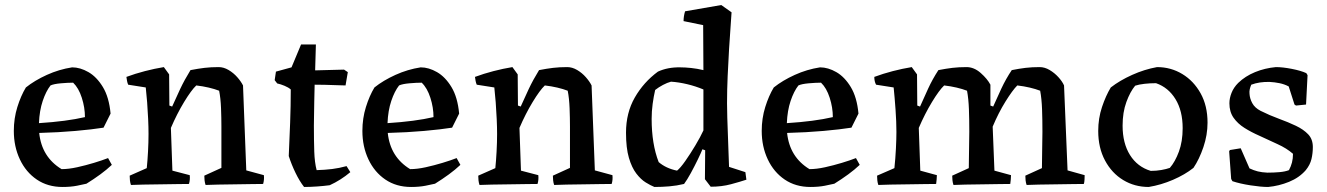

<svg xmlns="http://www.w3.org/2000/svg" viewBox="-20 -732 5281 764"><path d="M229 12Q170 12 126.5 -17.5Q83 -47 59 -98Q35 -149 35 -211Q35 -261 49 -306Q63 -351 83 -384Q118 -412 166.5 -434Q215 -456 267 -464Q299 -464 332 -445Q365 -426 389.5 -385.5Q414 -345 420 -280L392 -224Q348 -217 280.5 -211Q213 -205 136 -203Q146 -107 225 -59Q253 -59 287 -66.5Q321 -74 354 -84Q387 -94 410 -103L425 -76Q405 -57 379 -38Q353 -19 324 -1Q312 2 286.5 7Q261 12 229 12ZM135 -242Q245 -249 318 -266Q318 -304 305.5 -343Q293 -382 271 -403Q250 -403 222 -400.5Q194 -398 181 -392Q163 -369 150 -330.5Q137 -292 135 -242Z M501 4Q498 -5 497 -14.5Q496 -24 496 -33L564 -63Q567 -92 569 -129Q571 -166 571 -199Q571 -225 569.5 -258.5Q568 -292 565.5 -325Q563 -358 560 -384L490 -395Q487 -402 485.5 -410Q484 -418 483 -426Q518 -439 556.5 -449Q595 -459 632 -465L653 -436L654 -312L665 -308Q680 -342 697 -378Q714 -414 738 -453Q769 -459 794 -462Q819 -465 850 -465Q870 -465 889.5 -453.5Q909 -442 924 -425Q939 -408 947 -392Q950 -307 953.5 -222.5Q957 -138 960 -54L1030 -35Q1032 -17 1027 0Q1011 0 981 0.5Q951 1 915 1.5Q879 2 847.5 2.5Q816 3 798 4Q795 -5 794 -14.5Q793 -24 793 -33L861 -64V-229Q861 -262 859.5 -301.5Q858 -341 852 -371Q834 -378 810.5 -383.5Q787 -389 761 -392Q741 -373 712.5 -326Q684 -279 660 -223L666 -53L735 -35Q737 -17 732 0Q717 0 686 0.5Q655 1 618.5 1.5Q582 2 550 2.5Q518 3 501 4Z M1190 12Q1172 -11 1156 -44Q1140 -77 1129 -111Q1132 -178 1134.5 -244Q1137 -310 1137 -376Q1128 -384 1112.5 -390.5Q1097 -397 1083 -400L1073 -413L1078 -447L1140 -464L1178 -555H1237L1234 -452L1349 -455L1364 -445L1355 -392Q1345 -392 1321.5 -393Q1298 -394 1273 -394.5Q1248 -395 1232 -395Q1231 -363 1230.5 -328.5Q1230 -294 1229.5 -267Q1229 -240 1229 -232Q1229 -173 1230.5 -129Q1232 -85 1240 -55Q1274 -56 1302 -59.5Q1330 -63 1359 -71L1374 -47Q1336 -15 1292 5Q1270 8 1242 10Q1214 12 1190 12Z M1616 12Q1557 12 1513.5 -17.5Q1470 -47 1446 -98Q1422 -149 1422 -211Q1422 -261 1436 -306Q1450 -351 1470 -384Q1505 -412 1553.5 -434Q1602 -456 1654 -464Q1686 -464 1719 -445Q1752 -426 1776.5 -385.5Q1801 -345 1807 -280L1779 -224Q1735 -217 1667.5 -211Q1600 -205 1523 -203Q1533 -107 1612 -59Q1640 -59 1674 -66.5Q1708 -74 1741 -84Q1774 -94 1797 -103L1812 -76Q1792 -57 1766 -38Q1740 -19 1711 -1Q1699 2 1673.5 7Q1648 12 1616 12ZM1522 -242Q1632 -249 1705 -266Q1705 -304 1692.5 -343Q1680 -382 1658 -403Q1637 -403 1609 -400.5Q1581 -398 1568 -392Q1550 -369 1537 -330.5Q1524 -292 1522 -242Z M1888 4Q1885 -5 1884 -14.5Q1883 -24 1883 -33L1951 -63Q1954 -92 1956 -129Q1958 -166 1958 -199Q1958 -225 1956.5 -258.5Q1955 -292 1952.5 -325Q1950 -358 1947 -384L1877 -395Q1874 -402 1872.5 -410Q1871 -418 1870 -426Q1905 -439 1943.5 -449Q1982 -459 2019 -465L2040 -436L2041 -312L2052 -308Q2067 -342 2084 -378Q2101 -414 2125 -453Q2156 -459 2181 -462Q2206 -465 2237 -465Q2257 -465 2276.5 -453.5Q2296 -442 2311 -425Q2326 -408 2334 -392Q2337 -307 2340.5 -222.5Q2344 -138 2347 -54L2417 -35Q2419 -17 2414 0Q2398 0 2368 0.5Q2338 1 2302 1.5Q2266 2 2234.5 2.5Q2203 3 2185 4Q2182 -5 2181 -14.5Q2180 -24 2180 -33L2248 -64V-229Q2248 -262 2246.5 -301.5Q2245 -341 2239 -371Q2221 -378 2197.5 -383.5Q2174 -389 2148 -392Q2128 -373 2099.5 -326Q2071 -279 2047 -223L2053 -53L2122 -35Q2124 -17 2119 0Q2104 0 2073 0.5Q2042 1 2005.5 1.5Q1969 2 1937 2.5Q1905 3 1888 4Z M2584 12Q2569 6 2549.5 -6Q2530 -18 2512 -41.5Q2494 -65 2482.5 -104Q2471 -143 2471 -204Q2471 -283 2506 -344Q2541 -405 2598 -447Q2637 -465 2687 -464Q2706 -464 2730 -461.5Q2754 -459 2779 -453L2778 -632L2700 -648Q2700 -667 2706 -687L2850 -712L2891 -683Q2890 -663 2887 -624.5Q2884 -586 2881 -535.5Q2878 -485 2875.5 -429.5Q2873 -374 2873 -321Q2873 -297 2874 -263.5Q2875 -230 2876.5 -193Q2878 -156 2879 -123Q2880 -90 2881 -68L2946 -47L2950 -17Q2926 -9 2889 1Q2852 11 2808 11L2785 -19L2786 -134L2775 -138Q2770 -125 2757 -98Q2744 -71 2729 -43.5Q2714 -16 2702 0Q2673 7 2643.5 9.5Q2614 12 2584 12ZM2674 -53Q2687 -63 2707 -91.5Q2727 -120 2747 -153.5Q2767 -187 2779 -213V-376Q2748 -389 2714.5 -397Q2681 -405 2650 -407Q2635 -403 2618 -394Q2601 -385 2587 -374Q2581 -348 2577 -318.5Q2573 -289 2573 -259Q2573 -159 2601 -87Q2630 -62 2674 -53Z M3205 12Q3146 12 3102.5 -17.5Q3059 -47 3035 -98Q3011 -149 3011 -211Q3011 -261 3025 -306Q3039 -351 3059 -384Q3094 -412 3142.5 -434Q3191 -456 3243 -464Q3275 -464 3308 -445Q3341 -426 3365.5 -385.5Q3390 -345 3396 -280L3368 -224Q3324 -217 3256.5 -211Q3189 -205 3112 -203Q3122 -107 3201 -59Q3229 -59 3263 -66.5Q3297 -74 3330 -84Q3363 -94 3386 -103L3401 -76Q3381 -57 3355 -38Q3329 -19 3300 -1Q3288 2 3262.5 7Q3237 12 3205 12ZM3111 -242Q3221 -249 3294 -266Q3294 -304 3281.5 -343Q3269 -382 3247 -403Q3226 -403 3198 -400.5Q3170 -398 3157 -392Q3139 -369 3126 -330.5Q3113 -292 3111 -242Z M3475 4Q3472 -5 3471 -14.5Q3470 -24 3470 -33L3539 -63Q3543 -101 3545 -140.5Q3547 -180 3547 -207Q3547 -247 3543.5 -296Q3540 -345 3536 -384L3466 -395Q3459 -408 3459 -426Q3494 -439 3532.5 -449Q3571 -459 3608 -465L3629 -436L3630 -312L3641 -308Q3657 -344 3673.5 -380Q3690 -416 3714 -453Q3745 -459 3770 -462Q3795 -465 3826 -465Q3856 -465 3882.5 -441.5Q3909 -418 3921 -395Q3921 -374 3921 -353.5Q3921 -333 3921 -312L3932 -308Q3946 -340 3964.5 -379.5Q3983 -419 4006 -453Q4036 -459 4061 -462Q4086 -465 4117 -465Q4137 -465 4156.5 -453.5Q4176 -442 4191.5 -425Q4207 -408 4214 -392Q4218 -307 4221 -222.5Q4224 -138 4228 -54L4296 -35Q4296 -27 4295.5 -17.5Q4295 -8 4293 0Q4278 0 4247 0.5Q4216 1 4180.5 1.5Q4145 2 4113.5 2.5Q4082 3 4065 4Q4062 -5 4061 -14.5Q4060 -24 4060 -33L4126 -63Q4126 -103 4127 -139Q4128 -175 4128 -207Q4128 -256 4126.5 -297.5Q4125 -339 4119 -371Q4101 -378 4077.5 -383.5Q4054 -389 4028 -392Q4009 -373 3981 -328Q3953 -283 3930 -228L3937 -53L4003 -35Q4003 -27 4002 -17.5Q4001 -8 4000 0Q3985 0 3954.5 0.5Q3924 1 3888.5 1.5Q3853 2 3821.5 2.5Q3790 3 3774 4Q3771 -5 3770 -14.5Q3769 -24 3769 -33L3835 -63Q3836 -144 3837 -208Q3837 -256 3835.5 -297.5Q3834 -339 3828 -371Q3810 -378 3786.5 -383.5Q3763 -389 3737 -392Q3717 -373 3688.5 -326Q3660 -279 3636 -223L3642 -53L3708 -35Q3708 -27 3707 -17.5Q3706 -8 3705 0Q3689 0 3658 0.5Q3627 1 3591 1.5Q3555 2 3523.5 2.5Q3492 3 3475 4Z M4551 12Q4495 12 4449.5 -15.5Q4404 -43 4377 -93.5Q4350 -144 4350 -211Q4350 -261 4365 -306Q4380 -351 4400 -384Q4436 -412 4485 -434Q4534 -456 4584 -465Q4639 -465 4684.5 -437.5Q4730 -410 4757.5 -360.5Q4785 -311 4785 -244Q4785 -195 4768.5 -146.5Q4752 -98 4729 -64Q4695 -37 4647.5 -16.5Q4600 4 4551 12ZM4559 -52Q4581 -52 4601 -55.5Q4621 -59 4635 -64Q4656 -88 4671 -128.5Q4686 -169 4686 -222Q4686 -291 4657.5 -337.5Q4629 -384 4580 -401Q4556 -401 4534 -398.5Q4512 -396 4497 -391Q4477 -367 4462 -326Q4447 -285 4447 -232Q4447 -162 4476.5 -115Q4506 -68 4559 -52Z M5026 12Q4998 12 4956 5.5Q4914 -1 4884 -11L4879 -20L4871 -130L4874 -135L4917 -142L4952 -62Q4969 -54 4985 -50Q5001 -46 5023 -45Q5048 -45 5071 -47Q5094 -49 5109 -55Q5117 -70 5121 -85.5Q5125 -101 5125 -120Q5100 -142 5063.5 -158.5Q5027 -175 4991 -192Q4959 -206 4932 -223Q4905 -240 4888.5 -263.5Q4872 -287 4872 -321Q4872 -341 4880.5 -362.5Q4889 -384 4907 -402Q4935 -429 4974 -445Q5013 -461 5057 -465Q5084 -465 5120 -458Q5156 -451 5178 -441L5183 -433L5177 -316L5137 -312L5131 -316L5108 -388Q5091 -397 5071.5 -401Q5052 -405 5032 -406Q4991 -407 4959 -395Q4955 -386 4953 -377Q4951 -368 4952 -359Q4953 -340 4963 -321.5Q4973 -303 4996 -291Q5032 -273 5069 -259.5Q5106 -246 5136.5 -231.5Q5167 -217 5185.5 -197.5Q5204 -178 5204 -147Q5204 -122 5198.5 -99Q5193 -76 5176 -55Q5150 -25 5109.5 -8.5Q5069 8 5026 12Z"/></svg>

Font: Labrada Medium
Style: Regular
Weight: 500
Designer: Mercedes Jáuregui
Foundry: Omnibus-Type Team
Version: Version 1.000; ttfautohint (v1.8.4.7-5d5b)